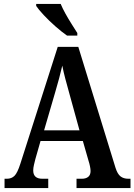

<svg xmlns="http://www.w3.org/2000/svg" viewBox="-20 -951 680 971"><path d="M3 0V-47H15Q38 -47 53 -61.5Q68 -76 83 -123L272 -714H376L564 -103Q574 -71 589.5 -59Q605 -47 629 -47H640V0H367V-47H394Q414 -47 426 -56.5Q438 -66 438 -86Q438 -96 435 -110.5Q432 -125 428 -137L399 -238H185L159 -147Q156 -135 152 -118.5Q148 -102 148 -89Q148 -47 194 -47H224V0ZM203 -292H382L331 -477Q320 -516 310.5 -552Q301 -588 295 -619Q281 -558 259 -484ZM319 -771Q293 -789 260.5 -817.5Q228 -846 201 -875Q174 -904 163 -921V-931H287Q296 -909 311 -882Q326 -855 342.5 -829Q359 -803 371 -784V-771Z"/></svg>

Font: Noto Serif Condensed SemiBold
Style: Regular
Weight: 600
Width: 3
Designer: Monotype Design Team
Foundry: Monotype Imaging Inc.
Version: Version 2.013